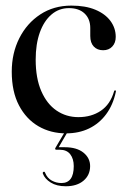

<svg xmlns="http://www.w3.org/2000/svg" viewBox="-20 -467 450 686"><path d="M393.5 -335Q393.5 -314 381.2 -300.8Q369 -287.5 348.5 -287.5Q327.5 -287.5 315 -300.8Q302.5 -314 302.5 -338.5V-367Q302.5 -399.5 282.2 -418.8Q262 -438 226.5 -438Q190.5 -438 163.8 -415Q137 -392 122.2 -350.8Q107.5 -309.5 107.5 -254Q107.5 -187.5 127.5 -141.5Q147.5 -95.5 182 -72Q216.5 -48.5 260 -48.5Q306.5 -48.5 340.2 -71.2Q374 -94 387.5 -140.5Q388 -142.5 389.2 -143.5Q390.5 -144.5 391.5 -144.5Q393 -144 393.8 -142.8Q394.5 -141.5 394 -139.5Q384 -92 359.2 -58.8Q334.5 -25.5 298.2 -8Q262 9.5 216 9.5Q161 9.5 117.2 -16Q73.5 -41.5 47.8 -90.5Q22 -139.5 22 -211Q22 -277 49 -330.5Q76 -384 124 -415.5Q172 -447 235 -447Q285.5 -447 320.8 -432.2Q356 -417.5 374.8 -392Q393.5 -366.5 393.5 -335ZM215 -1.5H225L188 62L185 59Q191.5 59 196.5 59Q201.5 59 211 59Q254 59 278 78.2Q302 97.5 302 126.5Q302 158.5 278.5 178.5Q255 198.5 215 198.5Q182.5 198.5 161.2 185.2Q140 172 133 153Q132.5 150.5 133.2 149Q134 147.5 135.5 147Q137.5 146 139 147Q140.5 148 141.5 151Q149 169.5 165 178.2Q181 187 199.5 187Q243.5 187 243.5 126.5Q243.5 100.5 231 84.2Q218.5 68 193.5 68H181.5Q178 68 177.2 65.8Q176.5 63.5 178.5 60.5Z"/></svg>

Font: Fraunces 96pt
Style: Regular
Weight: 400
Version: Version 1.000;[b76b70a41]